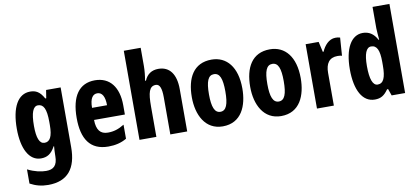

<svg xmlns="http://www.w3.org/2000/svg" viewBox="-85 -1133 3522 1613"><g transform="rotate(-10 1676.5 -326.0)"><path d="M197 -625C92 -625 33 -518 33 -336C33 -165 91 -56 191 -56C242 -56 279 -76 312 -138H316C314 -117 312 -86 312 -61V-55C312 28 276 55 215 55C173 55 118 44 58 14V135C106 161 155 174 212 174C380 174 456 74 456 -105V-615H332L321 -546H313C280 -607 245 -625 197 -625ZM242 -500C289 -500 312 -458 312 -346V-320C312 -220 288 -180 243 -180C200 -180 179 -231 179 -335C179 -447 200 -500 242 -500Z M749 -624C614 -624 544 -523 544 -338C544 -160 610 -56 766 -56C825 -56 876 -68 922 -95V-215C872 -184 831 -172 782 -172C718 -172 686 -211 685 -297H948V-376C948 -531 876 -624 749 -624ZM750 -513C791 -513 814 -474 814 -400H686C686 -483 713 -513 750 -513Z M1176 -670V-826H1032V-66H1176V-325C1176 -443 1190 -497 1247 -497C1280 -497 1295 -460 1295 -383V-66H1439V-427C1439 -554 1387 -626 1291 -626C1234 -626 1194 -599 1172 -547H1164C1171 -583 1176 -631 1176 -670Z M1958 -342C1958 -524 1873 -625 1744 -625C1590 -625 1527 -505 1527 -342C1527 -191 1593 -56 1742 -56C1902 -56 1958 -195 1958 -342ZM1673 -340C1673 -452 1694 -501 1743 -501C1793 -501 1813 -451 1813 -342C1813 -232 1793 -180 1743 -180C1694 -180 1673 -233 1673 -340Z M2456 -342C2456 -524 2371 -625 2242 -625C2088 -625 2025 -505 2025 -342C2025 -191 2091 -56 2240 -56C2400 -56 2456 -195 2456 -342ZM2171 -340C2171 -452 2192 -501 2241 -501C2291 -501 2311 -451 2311 -342C2311 -232 2291 -180 2241 -180C2192 -180 2171 -233 2171 -340Z M2801 -625C2745 -625 2704 -575 2684 -527H2677L2657 -615H2546V-66H2690V-345C2690 -424 2721 -471 2792 -471C2804 -471 2820 -470 2830 -466L2841 -620C2823 -625 2812 -625 2801 -625Z M3039 -56C3091 -56 3121 -76 3154 -123H3163L3183 -66H3298V-826H3154V-644C3154 -619 3158 -589 3161 -545H3156C3127 -601 3085 -625 3034 -625C2935 -625 2875 -519 2875 -342C2875 -164 2934 -56 3039 -56ZM3084 -176C3043 -176 3021 -231 3021 -344C3021 -448 3042 -501 3084 -501C3133 -501 3154 -457 3154 -358V-326C3154 -222 3133 -176 3084 -176Z"/></g></svg>

Font: Noto Sans Malayalam UI ExtraCondensed ExtraBold
Style: Regular
Weight: 800
Width: 2
Designer: Jelle Bosma - Monotype Design Team
Foundry: Monotype Imaging Inc.
Version: Version 2.104